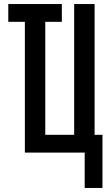

<svg xmlns="http://www.w3.org/2000/svg" viewBox="-20 -755 540 950"><path d="M399 175V0H103V-647H21V-735H286V-647H204V-88H347V-735H448V-88H487V175Z"/></svg>

Font: Iosevka Curly Semibold
Style: Regular
Weight: 600
Monospace: yes
Designer: Belleve Invis
Foundry: Belleve Invis
Version: Version 22.1.2; ttfautohint (v1.8.4)